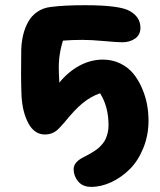

<svg xmlns="http://www.w3.org/2000/svg" viewBox="-20 -523 618 741"><path d="M332 198.2Q298.8 198.2 281.5 177Q264.2 155.8 264.2 129.9Q264.2 104.5 297.9 85.9Q301.8 84 312.5 78.4Q323.2 72.8 329.1 69.3Q335 65.9 345.5 59.1Q356 52.2 362.3 46.4Q368.7 40.5 376.5 31Q384.3 21.5 388.4 11.7Q392.6 2 395.8 -11.2Q398.9 -24.4 398.9 -39.1Q398.9 -111.8 366.2 -163.1Q330.1 -150.4 299.1 -125Q268.1 -99.6 228 -49.8Q206.5 -24.9 195.8 -17.1Q177.2 -3.9 153.8 -3.9Q112.8 -3.9 89.6 -47.1Q66.4 -90.3 63 -153.8Q60.1 -229 62 -331.1Q63 -361.8 69.6 -388.9Q76.2 -416 89.1 -439.2Q102.1 -462.4 124.3 -477.5Q146.5 -492.7 175.8 -496.1Q225.1 -502.9 308.1 -502.9Q440.4 -502.9 480 -481Q522 -457.5 522 -416Q522 -388.7 501.5 -374.3Q481 -359.9 452.1 -359.9Q431.6 -359.9 382.1 -364.5Q332.5 -369.1 297.9 -369.1Q257.8 -369.1 223.1 -366.2Q205.6 -311.5 207 -254.9Q207 -240.2 209 -204.1Q243.7 -246.6 287.1 -269.8Q330.6 -293 377 -293Q413.6 -293 444.1 -278.1Q474.6 -263.2 494.4 -239Q514.2 -214.8 527.8 -183.3Q541.5 -151.9 547.4 -120.1Q553.2 -88.4 553.2 -57.1Q553.2 -1.5 533.4 47.6Q513.7 96.7 481.7 128.9Q449.7 161.1 410.4 179.7Q371.1 198.2 332 198.2Z"/></svg>

Font: Shantell Sans Irregular Bouncy
Style: Bold
Weight: 700
Designer: Stephen Nixon, Anya Danilova, Shantell Martin
Foundry: Arrow Type
Version: Version 1.006;[9816181b4]